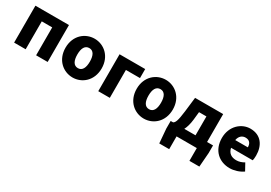

<svg xmlns="http://www.w3.org/2000/svg" viewBox="23 -1475 3619 2563"><g transform="rotate(30 1833.0 -193.0)"><path d="M72 0H250V-430H411V0H589V-569H72Z M979 14C1123 14 1257 -96 1257 -285C1257 -473 1123 -583 979 -583C834 -583 700 -473 700 -285C700 -96 834 14 979 14ZM979 -130C912 -130 882 -190 882 -285C882 -379 912 -439 979 -439C1045 -439 1075 -379 1075 -285C1075 -190 1045 -130 979 -130Z M1369 0H1547V-430H1764V-569H1369Z M2076 14C2220 14 2354 -96 2354 -285C2354 -473 2220 -583 2076 -583C1931 -583 1797 -473 1797 -285C1797 -96 1931 14 2076 14ZM2076 -130C2009 -130 1979 -190 1979 -285C1979 -379 2009 -439 2076 -439C2142 -439 2172 -379 2172 -285C2172 -190 2142 -130 2076 -130Z M2576 0H2888V197H3041L3058 -22V-139H2966V-569H2533L2507 -347C2488 -188 2469 -154 2442 -139H2405V-22L2423 197H2576ZM2615 -139C2637 -181 2653 -236 2661 -306L2674 -430H2788V-139Z M3400 14C3466 14 3544 -9 3603 -51L3544 -158C3503 -134 3465 -122 3424 -122C3352 -122 3298 -154 3282 -232H3616C3620 -246 3624 -277 3624 -309C3624 -464 3544 -583 3380 -583C3243 -583 3110 -469 3110 -285C3110 -96 3236 14 3400 14ZM3279 -349C3291 -416 3334 -447 3383 -447C3448 -447 3473 -405 3473 -349Z"/></g></svg>

Font: Noto Sans CJK TC Black
Style: Regular
Weight: 900
Designer: Ryoko NISHIZUKA 西塚涼子 (kana, bopomofo & ideographs); Paul D. Hunt (Latin, Greek & Cyrillic); Sandoll Communications 산돌커뮤니
Foundry: Adobe
Version: Version 2.004;hotconv 1.0.118;makeotfexe 2.5.65603